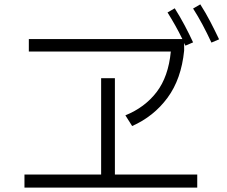

<svg xmlns="http://www.w3.org/2000/svg" viewBox="-20 -869 1040 879"><path d="M948 -674Q928 -717 907.5 -755.5Q887 -794 864 -830L897 -849Q922 -810 943 -769.5Q964 -729 983 -689ZM585 -292 554 -341Q643 -377 697 -447.5Q751 -518 762 -633H112V-690H815Q799 -723 782 -753Q765 -783 747 -812L780 -831Q804 -793 825 -753.5Q846 -714 864 -675L829 -660Q826 -666 823 -672V-637Q810 -507 747 -421.5Q684 -336 585 -292ZM92 -10V-70H443V-511H506V-70H883V-10Z"/></svg>

Font: Murecho Light
Style: Regular
Weight: 300
Designer: Neil Summerour
Foundry: Positype
Version: Version 1.010; ttfautohint (v1.8.3)